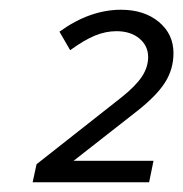

<svg xmlns="http://www.w3.org/2000/svg" viewBox="-20 -724 376 394"><path d="M47 -350 55 -387 229 -524Q258 -547 271 -566.5Q284 -586 284 -607Q284 -630 266 -645Q248 -660 219 -660Q197 -660 175 -651Q153 -642 124 -621L102 -659Q134 -682 165.5 -693Q197 -704 228 -704Q276 -704 306 -679Q336 -654 336 -615Q336 -582 318.5 -554.5Q301 -527 260 -495L131 -394H295L286 -350Z"/></svg>

Font: Red Hat Display VF
Style: Italic
Weight: 300
Italic angle: -12°
Designer: Pentagram, MCKL
Foundry: Pentagram, MCKL
Version: Version 1.010